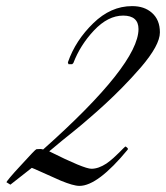

<svg xmlns="http://www.w3.org/2000/svg" viewBox="-20 -596 543 628"><path d="M183 -136C210 -158 232 -175 247 -188C278 -215 358 -280 441 -376C482 -424 503 -462 503 -490C503 -518 494 -539 477 -554C460 -569 439 -576 412 -576C365 -576 323 -557 285 -520C247 -483 219 -441 202 -392L204 -386H216L220 -390C235 -429 257 -464 287 -496C318 -529 350 -545 383 -545C416 -545 433 -530 433 -501C433 -424 329 -292 121 -107C116 -109 109 -109 99 -108C96 -107 79 -89 48 -55C17 -22 2 -3 1 0L14 8L84 -47C88 -46 127 -28 179 -5C206 6 226 12 240 12C280 12 333 -28 398 -107V-111L391 -117C386 -116 361 -84 328 -61C311 -50 295 -44 279 -44C263 -44 217 -63 141 -101Z"/></svg>

Font: VL Great Vibes
Style: Regular
Weight: 400
Designer: Robert E. Leuschke
Foundry: Robert E. Leuschke
Version: Version 1.001